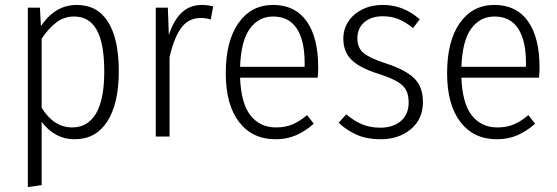

<svg xmlns="http://www.w3.org/2000/svg" viewBox="-20 -554 2260 779"><path d="M462 -264Q462 -134 415.5 -61.5Q369 11 283 11Q241 11 207 -8Q173 -27 149 -60V197L93 205V-523H142L146 -448Q204 -534 291 -534Q375 -534 418.5 -465Q462 -396 462 -264ZM403 -264Q403 -378 372.5 -432.5Q342 -487 281 -487Q240 -487 208.5 -463Q177 -439 149 -397V-117Q198 -37 273 -37Q336 -37 369.5 -93.5Q403 -150 403 -264Z M845 -528 835 -475Q816 -481 794 -481Q746 -481 716.5 -442.5Q687 -404 668 -323V0H612V-523H661L665 -412Q685 -473 718 -503.5Q751 -534 799 -534Q821 -534 845 -528Z M1269 -239H954Q958 -134 996.5 -85.5Q1035 -37 1100 -37Q1137 -37 1166 -49Q1195 -61 1226 -87L1253 -52Q1218 -21 1180.5 -5Q1143 11 1098 11Q1004 11 950 -59Q896 -129 896 -257Q896 -387 947.5 -460.5Q999 -534 1088 -534Q1177 -534 1224 -468Q1271 -402 1271 -281Q1271 -259 1269 -239ZM1216 -299Q1216 -390 1184 -438.5Q1152 -487 1088 -487Q1030 -487 994 -438Q958 -389 954 -283H1216Z M1683 -476 1656 -440Q1625 -465 1596.5 -476.5Q1568 -488 1533 -488Q1487 -488 1458.5 -464Q1430 -440 1430 -398Q1430 -360 1455 -339Q1480 -318 1545 -297Q1625 -271 1660.5 -236.5Q1696 -202 1696 -140Q1696 -71 1647 -30Q1598 11 1524 11Q1470 11 1429 -6.5Q1388 -24 1354 -56L1385 -90Q1417 -63 1449.5 -49.5Q1482 -36 1523 -36Q1575 -36 1606.5 -63Q1638 -90 1638 -138Q1638 -170 1627 -189.5Q1616 -209 1590 -224Q1564 -239 1514 -255Q1438 -279 1405.5 -312Q1373 -345 1373 -397Q1373 -436 1393.5 -467Q1414 -498 1450.5 -516Q1487 -534 1532 -534Q1576 -534 1612.5 -519.5Q1649 -505 1683 -476Z M2167 -239H1852Q1856 -134 1894.5 -85.5Q1933 -37 1998 -37Q2035 -37 2064 -49Q2093 -61 2124 -87L2151 -52Q2116 -21 2078.5 -5Q2041 11 1996 11Q1902 11 1848 -59Q1794 -129 1794 -257Q1794 -387 1845.5 -460.5Q1897 -534 1986 -534Q2075 -534 2122 -468Q2169 -402 2169 -281Q2169 -259 2167 -239ZM2114 -299Q2114 -390 2082 -438.5Q2050 -487 1986 -487Q1928 -487 1892 -438Q1856 -389 1852 -283H2114Z"/></svg>

Font: Fira Sans Condensed Light
Style: Regular
Weight: 300
Width: 3
Designer: bBox Type GmbH & Carrois Corporate GbR & Edenspiekermann AG
Foundry: bBox Type GmbH & Carrois Corporate GbR & Edenspiekermann AG
Version: Version 4.301